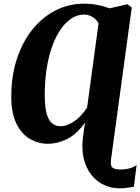

<svg xmlns="http://www.w3.org/2000/svg" viewBox="-20 -773 765 1047"><path d="M633.5 254Q570.5 254 520 219.8Q469.5 185.5 445 119.5Q420.5 53.5 434.5 -41.5L444 -105.5Q399 -41.5 346.5 -15.2Q294 11 241.5 11Q188 11 142.5 -15.8Q97 -42.5 69.2 -99.5Q41.5 -156.5 41.5 -246Q41.5 -358 71.8 -451Q102 -544 156.2 -611.5Q210.5 -679 282.5 -716Q354.5 -753 437.5 -753Q475 -753 509.8 -746.5Q544.5 -740 578 -727.5L670 -749H676.5L698.5 -731.5L585.5 95.5Q581 129.5 592.8 140.5Q604.5 151.5 642 151.5Q662 151.5 684 145.8Q706 140 725 127L710 245Q694.5 248.5 673.2 251.2Q652 254 633.5 254ZM311 -84.5Q343.5 -84.5 382 -109.5Q420.5 -134.5 455 -186L517.5 -647Q507 -666 485.2 -679.8Q463.5 -693.5 439 -693.5Q394 -693.5 355 -661.8Q316 -630 286.5 -571.8Q257 -513.5 240.5 -433.2Q224 -353 224 -256Q224 -188 235 -150.8Q246 -113.5 265.8 -99Q285.5 -84.5 311 -84.5Z"/></svg>

Font: Merriweather 24pt Black
Style: Italic
Weight: 900
Italic angle: -7.8°
Designer: Eben Sorkin
Foundry: Eben Sorkin
Version: Version 2.101